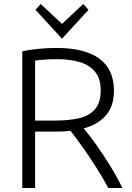

<svg xmlns="http://www.w3.org/2000/svg" viewBox="-20 -937 656 957"><path d="M91 0V-681Q124 -689 171 -693.5Q218 -698 262 -698Q403 -698 475.5 -644.5Q548 -591 548 -485Q548 -408 508 -362Q468 -316 397 -297Q424 -266 459.5 -216Q495 -166 530 -109Q565 -52 590 0H520Q493 -50 460 -102Q427 -154 393.5 -201.5Q360 -249 331 -285Q315 -283 299 -282Q283 -281 266 -281H155V0ZM155 -336H254Q322 -336 373 -347.5Q424 -359 453 -392Q482 -425 482 -486Q482 -545 454 -579Q426 -613 377.5 -627.5Q329 -642 267 -642Q234 -642 204 -640Q174 -638 155 -635ZM289 -744 157 -888 183 -917 289 -818 395 -917 421 -888Z"/></svg>

Font: Ubuntu Sans Light
Style: Regular
Weight: 300
Designer: Dalton Maag Ltd
Foundry: Dalton Maag Ltd
Version: Version 1.006; ttfautohint (v1.8.4.7-5d5b)